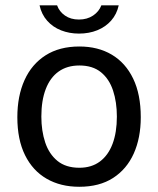

<svg xmlns="http://www.w3.org/2000/svg" viewBox="-20 -705 605 735"><path d="M283.5 10Q212 10 158.7 -20.7Q105.3 -51.4 75.9 -110.9Q46.4 -170.3 46.4 -256.3Q46.4 -337.5 73.9 -398.4Q101.4 -459.3 154.5 -493.2Q207.5 -527 283.8 -527Q355.3 -527 408 -495.7Q460.7 -464.4 489.8 -404Q518.9 -343.7 518.9 -256.3Q518.9 -177.3 492.1 -117.4Q465.2 -57.5 413 -23.8Q360.7 10 283.5 10ZM283.8 -62.8Q330.2 -62.8 362.2 -86.5Q394.2 -110.2 410.8 -154.1Q427.4 -198.1 427.4 -258.7Q427.4 -314 412.8 -358.3Q398.2 -402.6 366.5 -428.5Q334.8 -454.3 283.8 -454.3Q236.9 -454.3 204.4 -431.1Q171.9 -407.9 155.1 -364Q138.3 -320.2 138.3 -258.7Q138.3 -204 153.1 -159.5Q168 -115.1 200.1 -88.9Q232.3 -62.8 283.8 -62.8ZM434.5 -684.6Q427 -650.5 405.6 -626.3Q384.3 -602.1 352.5 -589.2Q320.8 -576.4 282.2 -576.4Q245.5 -576.4 213.9 -588.8Q182.4 -601.1 160.8 -625.4Q139.1 -649.6 131.4 -684.6H198.5Q206.8 -660.8 228.7 -645.5Q250.5 -630.2 282.2 -630.2Q313.7 -630.2 336.4 -645.5Q359.1 -660.8 368 -684.6Z"/></svg>

Font: Public Sans Thin
Style: Regular
Weight: 100
Designer: The Public Sans project authors (U.S. Web Design System). Libre Franklin designed by Pablo Impallari and Rodrigo Fuenzal
Version: Version 1.008